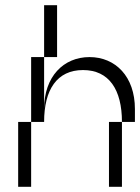

<svg xmlns="http://www.w3.org/2000/svg" viewBox="-20 -720 540 740"><path d="M150 -300V-500H100V-250H150C150 -375 200 -450 300 -450C400 -450 450 -375 450 -250H500V-300C500 -425 425 -500 325 -500C225 -500 150 -425 150 -300ZM50 0H100V-250H50ZM150 -500H200V-700H150ZM400 0H450V-250H400Z"/></svg>

Font: LS-VG5000 Light Shifted
Style: Regular
Weight: 400
Designer: Justin Bihan, 2021
Foundry: Justin Bihan, 2021
Version: Version 1.000;Glyphs 3.1.2 (3151)